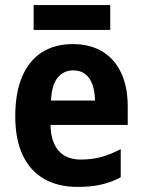

<svg xmlns="http://www.w3.org/2000/svg" viewBox="-20 -731 564 761"><path d="M268.6 -556.2Q337.4 -556.2 386 -526.6Q434.6 -497.1 460.4 -441.7Q486.3 -386.2 486.3 -308.6V-235.8H180.2Q181.6 -168.5 212.2 -133.5Q242.7 -98.6 300.3 -98.6Q343.8 -98.6 380.9 -108.6Q418 -118.7 458.5 -140.1V-28.3Q421.9 -8.8 381.3 0.5Q340.8 9.8 287.6 9.8Q209 9.8 153.8 -22.5Q98.6 -54.7 69.6 -116.9Q40.5 -179.2 40.5 -269.5Q40.5 -363.8 67.9 -427.5Q95.2 -491.2 146.2 -523.7Q197.3 -556.2 268.6 -556.2ZM270.5 -452.1Q232.9 -452.1 209 -423.8Q185.1 -395.5 182.1 -332.5H356.4Q356 -368.7 346.4 -395.5Q336.9 -422.4 317.9 -437.3Q298.8 -452.1 270.5 -452.1ZM417 -710.9V-612.3H113.3V-710.9Z"/></svg>

Font: Open Sans SemiCondensed
Style: Bold
Weight: 700
Width: 4
Designer: Monotype Design Team
Foundry: Monotype Imaging Inc.
Version: Version 3.003